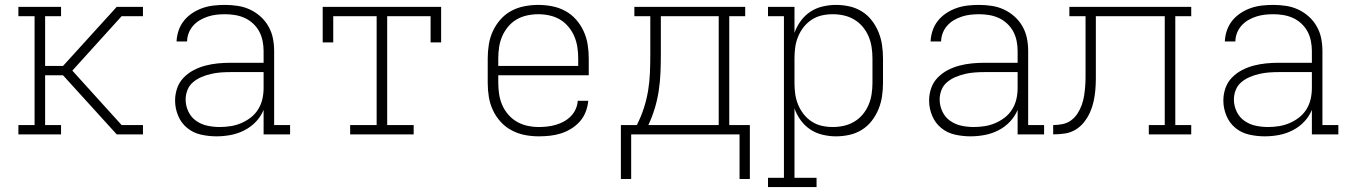

<svg xmlns="http://www.w3.org/2000/svg" viewBox="-20 -548 5515 783"><path d="M55 0V-38H121V-482H55V-520H229V-482H164V-279H237L456 -520H563V-482H476L275 -260L476 -38H563V0H456L237 -241H164V-38H229V0Z M863 8Q831 8 799.5 1Q768 -6 743.5 -26Q719 -46 706.5 -76Q694 -106 694 -138Q694 -164 702.5 -188.5Q711 -213 729 -231.5Q747 -250 770 -262Q793 -274 818 -280.5Q843 -287 868.5 -289.5Q894 -292 920 -292H1055V-340Q1055 -360 1051 -380.5Q1047 -401 1037.5 -419Q1028 -437 1012.5 -451.5Q997 -466 978.5 -474.5Q960 -483 939.5 -486.5Q919 -490 898 -490Q880 -490 862.5 -488Q845 -486 828 -480.5Q811 -475 795.5 -466Q780 -457 768 -443.5Q756 -430 749.5 -413Q743 -396 743 -379H700Q701 -402 708.5 -424Q716 -446 730.5 -464Q745 -482 765 -495Q785 -508 807 -515.5Q829 -523 852 -525.5Q875 -528 898 -528Q924 -528 950 -524Q976 -520 999.5 -509Q1023 -498 1042.5 -480.5Q1062 -463 1075 -440Q1088 -417 1093 -391.5Q1098 -366 1098 -340V-38H1163V0H1055V-100Q1044 -73 1023.5 -51.5Q1003 -30 976.5 -16.5Q950 -3 921 2.5Q892 8 863 8ZM876 -30Q898 -30 920.5 -33.5Q943 -37 964 -46Q985 -55 1003 -69Q1021 -83 1033 -102.5Q1045 -122 1050 -144Q1055 -166 1055 -189V-254H920Q900 -254 880 -252.5Q860 -251 840.5 -246.5Q821 -242 802 -234Q783 -226 767.5 -213Q752 -200 744.5 -181Q737 -162 737 -142Q737 -117 748 -93.5Q759 -70 779.5 -55.5Q800 -41 825 -35.5Q850 -30 876 -30Z M1408 0V-38H1516V-482H1339V-375H1296V-520H1779V-375H1736V-482H1559V-38H1667V0Z M2177 8Q2148 8 2120 2.5Q2092 -3 2066.5 -16.5Q2041 -30 2021.5 -51.5Q2002 -73 1990 -99Q1978 -125 1973.5 -153Q1969 -181 1969 -210V-310Q1969 -338 1973.5 -366.5Q1978 -395 1990 -421Q2002 -447 2021 -468.5Q2040 -490 2065 -503.5Q2090 -517 2118.5 -522.5Q2147 -528 2175 -528Q2203 -528 2231.5 -522.5Q2260 -517 2285 -503.5Q2310 -490 2329 -468.5Q2348 -447 2360 -421Q2372 -395 2376.5 -366.5Q2381 -338 2381 -310V-241H2012V-210Q2012 -187 2015.5 -164Q2019 -141 2028 -120Q2037 -99 2052.5 -81Q2068 -63 2088 -51.5Q2108 -40 2131 -35Q2154 -30 2177 -30Q2194 -30 2212 -32Q2230 -34 2247 -39Q2264 -44 2279.5 -52.5Q2295 -61 2307.5 -73.5Q2320 -86 2327.5 -102.5Q2335 -119 2336 -137H2379Q2377 -114 2368.5 -92Q2360 -70 2345 -53Q2330 -36 2310 -23.5Q2290 -11 2268 -4Q2246 3 2223 5.5Q2200 8 2177 8ZM2012 -279H2338V-310Q2338 -333 2334.5 -356Q2331 -379 2322 -400Q2313 -421 2298 -439Q2283 -457 2263.5 -468.5Q2244 -480 2221 -485Q2198 -490 2175 -490Q2152 -490 2129 -485Q2106 -480 2086.5 -468.5Q2067 -457 2052 -439Q2037 -421 2028 -400Q2019 -379 2015.5 -356Q2012 -333 2012 -310Z M2512 182V-38H2577Q2594 -71 2605.5 -106.5Q2617 -142 2623 -178Q2629 -214 2630.5 -251Q2632 -288 2632 -325V-482H2567V-520H3019V-482H2954V-38H3038V182H2996V0H2554V182ZM2624 -38H2911V-482H2675V-325Q2675 -288 2673.5 -251.5Q2672 -215 2666.5 -178.5Q2661 -142 2650.5 -107Q2640 -72 2624 -38Z M3112 215V177H3177V-482H3112V-520H3220V-414Q3229 -440 3245.5 -462.5Q3262 -485 3284.5 -500Q3307 -515 3334.5 -521.5Q3362 -528 3389 -528Q3417 -528 3444 -522Q3471 -516 3494.5 -501.5Q3518 -487 3535 -465Q3552 -443 3562.5 -417.5Q3573 -392 3577 -364.5Q3581 -337 3581 -310V-210Q3581 -183 3577 -155.5Q3573 -128 3562.5 -102.5Q3552 -77 3535 -55Q3518 -33 3494.5 -18.5Q3471 -4 3444 2Q3417 8 3389 8Q3362 8 3334.5 1.5Q3307 -5 3284.5 -20Q3262 -35 3245.5 -57.5Q3229 -80 3220 -106V177H3310V215ZM3376 -30Q3399 -30 3421.5 -35Q3444 -40 3464 -52Q3484 -64 3498.5 -81.5Q3513 -99 3522 -120Q3531 -141 3534.5 -164Q3538 -187 3538 -210V-310Q3538 -333 3534.5 -356Q3531 -379 3522 -400Q3513 -421 3498.5 -438.5Q3484 -456 3464 -468Q3444 -480 3421.5 -485Q3399 -490 3376 -490Q3353 -490 3331 -485Q3309 -480 3290 -467.5Q3271 -455 3257 -437Q3243 -419 3234.5 -398Q3226 -377 3223 -355Q3220 -333 3220 -310V-210Q3220 -187 3223 -165Q3226 -143 3234.5 -122Q3243 -101 3257 -83Q3271 -65 3290 -52.5Q3309 -40 3331 -35Q3353 -30 3376 -30Z M3938 8Q3906 8 3874.5 1Q3843 -6 3818.5 -26Q3794 -46 3781.5 -76Q3769 -106 3769 -138Q3769 -164 3777.5 -188.5Q3786 -213 3804 -231.5Q3822 -250 3845 -262Q3868 -274 3893 -280.5Q3918 -287 3943.5 -289.5Q3969 -292 3995 -292H4130V-340Q4130 -360 4126 -380.5Q4122 -401 4112.5 -419Q4103 -437 4087.5 -451.5Q4072 -466 4053.5 -474.5Q4035 -483 4014.5 -486.5Q3994 -490 3973 -490Q3955 -490 3937.5 -488Q3920 -486 3903 -480.5Q3886 -475 3870.5 -466Q3855 -457 3843 -443.5Q3831 -430 3824.5 -413Q3818 -396 3818 -379H3775Q3776 -402 3783.5 -424Q3791 -446 3805.5 -464Q3820 -482 3840 -495Q3860 -508 3882 -515.5Q3904 -523 3927 -525.5Q3950 -528 3973 -528Q3999 -528 4025 -524Q4051 -520 4074.5 -509Q4098 -498 4117.5 -480.5Q4137 -463 4150 -440Q4163 -417 4168 -391.5Q4173 -366 4173 -340V-38H4238V0H4130V-100Q4119 -73 4098.5 -51.5Q4078 -30 4051.5 -16.5Q4025 -3 3996 2.5Q3967 8 3938 8ZM3951 -30Q3973 -30 3995.5 -33.5Q4018 -37 4039 -46Q4060 -55 4078 -69Q4096 -83 4108 -102.5Q4120 -122 4125 -144Q4130 -166 4130 -189V-254H3995Q3975 -254 3955 -252.5Q3935 -251 3915.5 -246.5Q3896 -242 3877 -234Q3858 -226 3842.5 -213Q3827 -200 3819.5 -181Q3812 -162 3812 -142Q3812 -117 3823 -93.5Q3834 -70 3854.5 -55.5Q3875 -41 3900 -35.5Q3925 -30 3951 -30Z M4275 0V-38Q4294 -38 4313.5 -42Q4333 -46 4348.5 -57.5Q4364 -69 4374.5 -85.5Q4385 -102 4391.5 -120Q4398 -138 4401 -157Q4404 -176 4405.5 -195.5Q4407 -215 4407 -234Q4407 -253 4407 -273V-482H4341V-520H4838V-482H4773V-38H4838V0H4665V-38H4730V-482H4449V-276Q4449 -253 4449 -229Q4449 -205 4447 -181.5Q4445 -158 4440 -135Q4435 -112 4425.5 -90.5Q4416 -69 4401 -50Q4386 -31 4366 -19Q4346 -7 4322.5 -3.5Q4299 0 4275 0Z M5138 8Q5106 8 5074.5 1Q5043 -6 5018.5 -26Q4994 -46 4981.5 -76Q4969 -106 4969 -138Q4969 -164 4977.5 -188.5Q4986 -213 5004 -231.5Q5022 -250 5045 -262Q5068 -274 5093 -280.5Q5118 -287 5143.5 -289.5Q5169 -292 5195 -292H5330V-340Q5330 -360 5326 -380.5Q5322 -401 5312.5 -419Q5303 -437 5287.5 -451.5Q5272 -466 5253.5 -474.5Q5235 -483 5214.5 -486.5Q5194 -490 5173 -490Q5155 -490 5137.5 -488Q5120 -486 5103 -480.5Q5086 -475 5070.5 -466Q5055 -457 5043 -443.5Q5031 -430 5024.5 -413Q5018 -396 5018 -379H4975Q4976 -402 4983.5 -424Q4991 -446 5005.5 -464Q5020 -482 5040 -495Q5060 -508 5082 -515.5Q5104 -523 5127 -525.5Q5150 -528 5173 -528Q5199 -528 5225 -524Q5251 -520 5274.5 -509Q5298 -498 5317.5 -480.5Q5337 -463 5350 -440Q5363 -417 5368 -391.5Q5373 -366 5373 -340V-38H5438V0H5330V-100Q5319 -73 5298.5 -51.5Q5278 -30 5251.5 -16.5Q5225 -3 5196 2.5Q5167 8 5138 8ZM5151 -30Q5173 -30 5195.5 -33.5Q5218 -37 5239 -46Q5260 -55 5278 -69Q5296 -83 5308 -102.5Q5320 -122 5325 -144Q5330 -166 5330 -189V-254H5195Q5175 -254 5155 -252.5Q5135 -251 5115.5 -246.5Q5096 -242 5077 -234Q5058 -226 5042.5 -213Q5027 -200 5019.5 -181Q5012 -162 5012 -142Q5012 -117 5023 -93.5Q5034 -70 5054.5 -55.5Q5075 -41 5100 -35.5Q5125 -30 5151 -30Z"/></svg>

Font: Iosevka Etoile Extralight
Style: Regular
Weight: 200
Designer: Belleve Invis
Foundry: Belleve Invis
Version: Version 22.1.2; ttfautohint (v1.8.4)